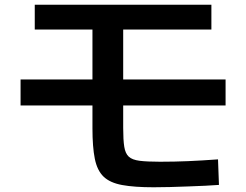

<svg xmlns="http://www.w3.org/2000/svg" viewBox="-20 -751 1040 812"><path d="M630 41Q548 41 496.5 31.5Q445 22 418 -4Q391 -30 381 -79.5Q371 -129 371 -208V-626H127V-731H874V-626H501V-210Q501 -159 505.5 -130.5Q510 -102 524.5 -88.5Q539 -75 570.5 -71Q602 -67 657 -67Q718 -67 775.5 -69.5Q833 -72 902 -77L906 31Q883 33 848.5 34.5Q814 36 775.5 37.5Q737 39 699.5 40Q662 41 630 41ZM67 -305V-415H934V-305Z"/></svg>

Font: M PLUS 2 Thin SemiBold
Style: Regular
Weight: 600
Version: Version 1.001